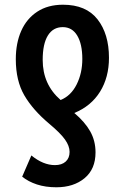

<svg xmlns="http://www.w3.org/2000/svg" viewBox="-20 -573 510 814"><path d="M247 -553Q345 -553 393.5 -491Q442 -429 442 -328Q442 -245 404 -184Q366 -123 295 -94Q340 -56 362.5 -16Q385 24 385 73Q385 144 338.5 182.5Q292 221 219 221Q173 221 136.5 209Q100 197 74 176L113 86Q163 127 213 127Q242 127 258.5 112Q275 97 275 71Q275 46 255.5 18.5Q236 -9 188 -49Q119 -107 83 -169Q47 -231 47 -322Q47 -390 70 -442Q93 -494 138 -523.5Q183 -553 247 -553ZM246 -458Q205 -458 183 -422.5Q161 -387 161 -319Q161 -215 237 -149Q281 -167 305 -215Q329 -263 329 -323Q329 -386 307.5 -422Q286 -458 246 -458Z"/></svg>

Font: Noto Sans ExtraCondensed SemiBold
Style: Regular
Weight: 600
Width: 2
Designer: Monotype Design Team
Foundry: Monotype Imaging Inc.
Version: Version 2.013; ttfautohint (v1.8.4.7-5d5b)